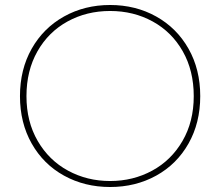

<svg xmlns="http://www.w3.org/2000/svg" viewBox="-20 -734 882 769"><path d="M60 -349Q60 -456 107 -539Q154 -622 236.5 -668Q319 -714 421 -714Q523 -714 605.5 -668Q688 -622 735 -539Q782 -456 782 -349Q782 -242 735 -159Q688 -76 605.5 -30.5Q523 15 421 15Q319 15 236.5 -30.5Q154 -76 107 -159Q60 -242 60 -349ZM756 -349Q756 -451 712 -528.5Q668 -606 591.5 -648Q515 -690 421 -690Q327 -690 250.5 -648Q174 -606 130 -528.5Q86 -451 86 -349Q86 -247 131 -169.5Q176 -92 252.5 -50.5Q329 -9 421 -9Q513 -9 589.5 -50.5Q666 -92 711 -169.5Q756 -247 756 -349Z"/></svg>

Font: Prompt Thin
Style: Regular
Weight: 250
Designer: Katatrad Team
Foundry: CadsonDemak
Version: Version 1.001